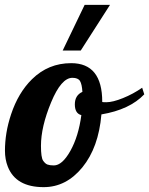

<svg xmlns="http://www.w3.org/2000/svg" viewBox="-40 -770 616 794"><path d="M556.6 -379.9Q496.1 -316.4 379.4 -296.9Q367.7 -160.2 300.8 -78.1Q233.9 3.9 140.6 3.9Q25.4 3.9 -7.8 -81.1Q-19.5 -110.8 -19.5 -147Q-19.5 -183.1 -13.4 -220.5Q-7.3 -257.8 5.9 -297.4Q35.6 -386.7 92.3 -442.4Q159.7 -508.8 254.4 -508.8Q382.8 -508.8 382.8 -349.1V-348.1Q387.7 -347.2 399.4 -347.2Q426.3 -347.2 468.5 -364.3Q510.7 -381.3 547.9 -407.2ZM296.4 -293.9Q269.5 -300.8 269.5 -338.4Q269.5 -376 300.8 -390.1Q298.8 -421.9 290.8 -435.1Q282.7 -448.2 259.3 -448.2Q213.4 -448.2 171.4 -346.9Q129.4 -245.6 129.4 -167Q129.4 -118.7 138.2 -105.7Q147 -92.8 156.7 -89.4Q166.5 -85.9 182.6 -85.9Q217.3 -85.9 251 -146Q284.7 -206.1 296.4 -293.9ZM219.2 -561 310.1 -750H415L293.9 -561Z"/></svg>

Font: UVF Lobster12
Style: Regular
Weight: 400
Designer: Pablo Impallari
Foundry: Pablo Impallari. www.impallari.com
Version: Version 1.004